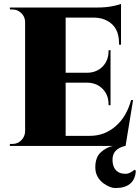

<svg xmlns="http://www.w3.org/2000/svg" viewBox="-20 -738 707 971"><path d="M667 126Q661 213 563 213Q538 213 506 191Q462 160 462 108Q462 58 489.5 32.5Q517 7 551 0H30V-10H43Q69 -10 87.5 -28.5Q106 -47 107 -73V-627Q106 -659 80 -678Q64 -690 43 -690H30V-700H473Q516 -700 549.5 -707Q583 -714 592 -718V-512H582V-520Q582 -600 524 -632Q496 -648 457 -649H312V-370H421Q469 -371 499 -401.5Q529 -432 529 -480V-484H539V-206H529V-211Q529 -258 499 -288.5Q469 -319 422 -320H312V-51H435Q508 -51 564 -99Q620 -147 643 -232H653L615 0H613Q549 15 549 69Q549 122 588 137Q599 141 617 141Q635 141 661 120Z"/></svg>

Font: Cinzel Decorative Black
Style: Regular
Weight: 900
Designer: Natanael Gama
Version: Version 1.002;PS 001.002;hotconv 1.0.56;makeotf.lib2.0.21325